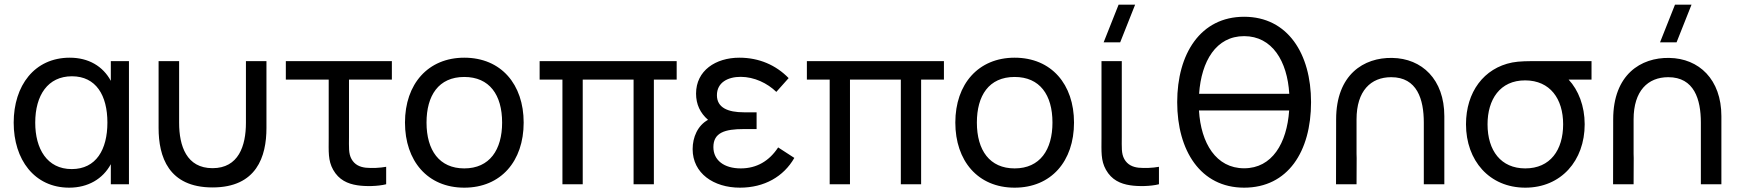

<svg xmlns="http://www.w3.org/2000/svg" viewBox="-20 -808 7629 842"><path d="M283.5 15C365.5 15 431 -23 466 -88V0H545.5V-540H466V-453.5C431.5 -517.5 368.5 -555 286 -555C131 -555 40 -432.5 40 -270C40 -108.5 130.5 15 283.5 15ZM134.5 -270C134.5 -390.5 190 -473.5 295.5 -473.5C401 -473.5 451 -390 451 -270.5C451 -152 401.5 -66.5 294.5 -66.5C186 -66.5 134.5 -156 134.5 -270Z M675.5 -246.5C675.5 -122 718 14 912 14C1106 14 1148.5 -122 1148.5 -246.5V-540H1058.5V-269.5C1058.5 -168 1026 -70.5 912 -70.5C798 -70.5 765.5 -168 765.5 -269.5V-540H675.5Z M1547 4.5C1581.5 10 1636.5 9.5 1673.5 0V-76.5C1645.5 -71.5 1612.5 -70 1584.5 -72.5C1558 -75.5 1535.5 -85.5 1521.5 -110.5C1508 -135 1510.5 -162.5 1510.5 -208V-459H1698.5V-540H1233.5V-459H1421.5V-204C1421.5 -144 1418 -104.5 1441 -63.5C1466 -19 1504.5 -2 1547 4.5Z M2016 15C2176.5 15 2276.5 -101 2276.5 -270.5C2276.5 -437.5 2178 -555 2016 -555C1857.5 -555 1756 -440 1756 -270.5C1756 -103 1854.5 15 2016 15ZM1850.5 -270.5C1850.5 -388.5 1903 -470.5 2016 -470.5C2126.5 -470.5 2182 -392 2182 -270.5C2182 -151.5 2127.5 -69.5 2016 -69.5C1907 -69.5 1850.5 -148.5 1850.5 -270.5Z M2446.5 0H2535.5V-459H2758.5V0H2847.5V-459H2947.5V-540H2346.5V-459H2446.5Z M3225 15C3332 15 3416.5 -33.5 3463.5 -115.5L3392.5 -161.5C3353.5 -102 3298.5 -69.5 3228.5 -69.5C3155.5 -69.5 3108.5 -105 3108.5 -163C3108.5 -226.5 3159 -242 3242 -242H3298V-315.5H3242.5C3172.5 -315.5 3124 -335.5 3124 -390.5C3124 -446 3171.5 -471 3228 -471C3288 -471 3345.5 -443 3384.5 -405L3438.5 -465.5C3383 -522.5 3309 -555 3222.5 -555C3118.5 -555 3032.5 -498.5 3032.5 -397.5C3032.5 -350.5 3050.5 -312.5 3085 -282.5C3039.5 -257.5 3017.5 -206 3017.5 -154C3017.5 -48 3109.5 15 3225 15Z M3618.5 0H3707.5V-459H3930.5V0H4019.5V-459H4119.5V-540H3518.5V-459H3618.5Z M4429.5 15C4590 15 4690 -101 4690 -270.5C4690 -437.5 4591.5 -555 4429.5 -555C4271 -555 4169.5 -440 4169.5 -270.5C4169.5 -103 4268 15 4429.5 15ZM4264 -270.5C4264 -388.5 4316.5 -470.5 4429.5 -470.5C4540 -470.5 4595.5 -392 4595.5 -270.5C4595.5 -151.5 4541 -69.5 4429.5 -69.5C4320.5 -69.5 4264 -148.5 4264 -270.5Z M4936 4.5C4970.5 10 5025.5 9.5 5062.5 0V-76.5C5034.5 -71.5 5001.5 -70 4973.5 -72.5C4947 -75.5 4924.5 -85.5 4910.5 -110.5C4897 -135 4899.5 -162.5 4899.5 -208V-540H4810.5V-204C4810.5 -144 4807 -104.5 4830 -63.5C4855 -19 4893.5 -2 4936 4.5ZM4820 -622.5H4892.5L4958 -787.5H4885.5Z M5436 15C5627.5 15 5729.5 -143 5729.5 -360C5729.5 -572 5627.5 -734.5 5436 -734.5C5244.5 -734.5 5142.5 -572 5142.5 -360C5142.5 -148 5244.5 15 5436 15ZM5238 -323.5H5633.5C5623.5 -180 5559 -70 5436 -70C5313 -70 5246.5 -180 5238 -323.5ZM5238.5 -396.5C5248.5 -540 5313 -649.5 5436 -649.5C5559 -649.5 5625.5 -540 5634 -396.5Z M6224 -270.5V0H6314V-298.5C6314 -460 6215.5 -552 6085.5 -554C5961 -556.5 5839.5 -481 5839.5 -284.5L5839 0H5929L5929.5 -115.5L5929 -133.5V-284.5C5929 -409.5 5991.5 -469.5 6081 -469.5C6195 -469.5 6224 -372 6224 -270.5Z M6669 15C6826 15 6929.5 -103.5 6929.5 -263C6929.5 -343 6902 -413 6859 -459H6959.5V-540H6729C6683 -540 6642.5 -540 6612 -534C6487 -509.5 6409 -404 6409 -263C6409 -104 6511.5 15 6669 15ZM6503.5 -263C6503.5 -371 6557.5 -456 6669 -455.5C6778 -455 6835 -374.5 6835 -263C6835 -150 6778.5 -69.5 6669 -69.5C6562.5 -69.5 6503.5 -147 6503.5 -263Z M7439 -270.5V0H7529V-298.5C7529 -460 7430.5 -552 7300.5 -554C7176 -556.5 7054.5 -481 7054.5 -284.5L7054 0H7144L7144.5 -115.5L7144 -133.5V-284.5C7144 -409.5 7206.5 -469.5 7296 -469.5C7410 -469.5 7439 -372 7439 -270.5ZM7260 -622.5H7332.5L7398 -787.5H7325.5Z"/></svg>

Font: Eudonet Medium
Style: Regular
Weight: 500
Designer: Mikhail Sharanda
Foundry: Mikhail Sharanda
Version: Version 4.503;Glyphs 3.1.2 (3151)